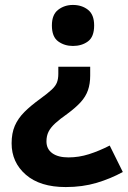

<svg xmlns="http://www.w3.org/2000/svg" viewBox="-20 -565 517 777"><path d="M345 -259Q345 -226 336 -200Q327 -174 306.5 -151.5Q286 -129 252 -104Q222 -83 203.5 -66Q185 -49 176.5 -32Q168 -15 168 7Q168 38 191.5 55Q215 72 257 72Q299 72 340 59Q381 46 424 24L477 131Q428 158 371 175Q314 192 246 192Q142 192 84.5 142Q27 92 27 15Q27 -26 40 -56Q53 -86 79 -112Q105 -138 144 -166Q174 -188 189.5 -202.5Q205 -217 210.5 -231.5Q216 -246 216 -266V-295H345ZM361 -462Q361 -416 336 -397.5Q311 -379 275 -379Q241 -379 215.5 -397.5Q190 -416 190 -462Q190 -506 215.5 -525.5Q241 -545 275 -545Q311 -545 336 -525.5Q361 -506 361 -462Z"/></svg>

Font: Noto Sans Tamil
Style: Regular
Weight: 400
Designer: Jelle Bosma - Monotype Design Team
Foundry: Monotype Imaging Inc.
Version: Version 2.003